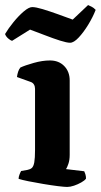

<svg xmlns="http://www.w3.org/2000/svg" viewBox="-44 -739 398 759"><path d="M221.5 0Q211 0 184.8 -3.2Q158.5 -6.5 127 -11.8Q95.5 -17 68.5 -22.5Q41.5 -28 29.5 -32Q29.5 -39.5 32.8 -48.2Q36 -57 39.5 -63L65 -67.5Q75.5 -69.5 82 -75.2Q88.5 -81 91.5 -97.2Q94.5 -113.5 94.5 -146V-388Q94.5 -397.5 90.2 -404.8Q86 -412 77.5 -415L23 -434.5Q24.5 -446 27.8 -455.8Q31 -465.5 36.5 -472Q54.5 -480.5 89 -490.2Q123.5 -500 153.5 -500Q188.5 -500 210 -477.8Q231.5 -455.5 231.5 -421V-127Q231.5 -106 226.2 -91Q221 -76 217 -70.5L289 -62Q291 -58 293.5 -50.2Q296 -42.5 296 -33Q291 -25.5 277.2 -17.8Q263.5 -10 248.5 -5Q233.5 0 221.5 0ZM233 -570Q220.2 -570 193.3 -578.5Q166.5 -587 135.1 -599.2Q103.8 -611.5 74.8 -622L3.6 -577.5Q-3.1 -579.5 -11.9 -587.2Q-20.7 -595 -24 -604.5Q-10.7 -627 9.3 -651.5Q29.2 -676 49.6 -693.5Q70.1 -711 83.4 -711Q97.6 -711 124.9 -702.8Q152.2 -694.5 184.3 -683Q216.4 -671.5 243.4 -661.5L304.2 -719Q311.8 -715.5 319 -712Q326.1 -708.5 334.2 -700Q323.2 -671.5 304.7 -641.2Q286.2 -611 266.9 -590.5Q247.7 -570 233 -570Z"/></svg>

Font: Texturina Medium
Style: Regular
Weight: 500
Designer: Guillermo Torres Carreño
Foundry: Omnibus-Type
Version: Version 1.003